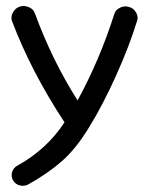

<svg xmlns="http://www.w3.org/2000/svg" viewBox="-20 -431 490 631"><path d="M73 175Q60 182 45.5 178.5Q31 175 23 162Q16 149 19.5 135.5Q23 122 36 114Q134 60 192 -29Q82 -196 19 -363Q15 -376 22.5 -390Q30 -404 44 -409Q58 -414 73.5 -408Q89 -402 94 -389Q151 -233 235 -101Q308 -235 356 -386Q360 -399 375 -406Q390 -413 404 -408Q418 -405 426.5 -391Q435 -377 431 -364Q405 -279 361 -181.5Q317 -84 273 -13Q230 58 183 99Q136 140 73 175Z"/></svg>

Font: Hoogli Semibold
Style: Regular
Weight: 600
Designer: Anand Singh Naorem
Foundry: Brand New Type
Version: Version 1.00 b007